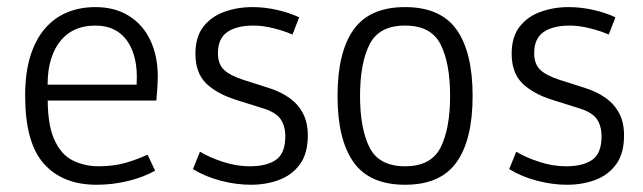

<svg xmlns="http://www.w3.org/2000/svg" viewBox="-20 -508 1785 533"><path d="M248 4.9Q153.8 4.9 101.8 -53.5Q49.8 -111.8 49.8 -242.2Q49.8 -305.7 64.2 -352.1Q78.6 -398.4 104.7 -428.7Q130.9 -459 166.5 -473.6Q202.1 -488.3 244.6 -488.3Q298.8 -488.3 337.6 -464.1Q376.5 -439.9 397.2 -396.5Q418 -353 418 -294.9Q418 -284.2 417 -267.3Q416 -250.5 414.1 -229H90.3L112.8 -255.4Q109.9 -168.5 129.4 -123.5Q148.9 -78.6 182.1 -62.5Q215.3 -46.4 253.4 -46.4Q293.9 -46.4 326.4 -55.4Q358.9 -64.5 389.6 -78.6L410.6 -34.2Q378.4 -16.1 335.7 -5.6Q293 4.9 248 4.9ZM359.4 -251V-278.3Q363.3 -350.6 333.5 -393.8Q303.7 -437 245.1 -437Q177.7 -437 142.8 -387.7Q107.9 -338.4 112.8 -253.9L90.3 -272.9H381.8Z M676.3 4.9Q635.7 4.9 592.8 -6.3Q549.8 -17.6 515.6 -38.6L535.2 -86.9Q560.5 -71.3 598.6 -58.8Q636.7 -46.4 673.3 -46.4Q720.7 -46.4 746.3 -64.5Q772 -82.5 772 -129.4Q772 -158.2 759 -177.2Q746.1 -196.3 709.5 -207.5L636.2 -230.5Q583 -247.1 552.7 -276.1Q522.5 -305.2 522.5 -358.9Q522.5 -405.8 544.7 -434.1Q566.9 -462.4 603 -475.3Q639.2 -488.3 680.7 -488.3Q714.4 -488.3 748.3 -480.7Q782.2 -473.1 810.5 -460L792 -412.1Q769.5 -421.9 740 -429.4Q710.4 -437 684.1 -437Q636.7 -437 610.8 -418.9Q585 -400.9 585 -360.4Q585 -330.6 601.3 -314.7Q617.7 -298.8 654.8 -286.6L726.6 -263.7Q760.3 -252.9 784.4 -235.4Q808.6 -217.8 821.5 -192.4Q834.5 -167 834.5 -132.3Q834.5 -81.5 812.3 -51.5Q790 -21.5 754.2 -8.3Q718.3 4.9 676.3 4.9Z M1104.5 4.9Q1005.9 4.9 961.4 -57.9Q917 -120.6 917 -241.7Q917 -362.8 961.4 -425.5Q1005.9 -488.3 1104.5 -488.3Q1203.1 -488.3 1247.6 -425.5Q1292 -362.8 1292 -241.7Q1292 -120.6 1247.6 -57.9Q1203.1 4.9 1104.5 4.9ZM1104.5 -46.4Q1176.8 -46.4 1203.1 -98.6Q1229.5 -150.9 1229.5 -241.7Q1229.5 -332.5 1203.1 -384.8Q1176.8 -437 1104.5 -437Q1032.2 -437 1005.9 -384.8Q979.5 -332.5 979.5 -241.7Q979.5 -150.9 1005.9 -98.6Q1032.2 -46.4 1104.5 -46.4Z M1554.2 4.9Q1513.7 4.9 1470.7 -6.3Q1427.7 -17.6 1393.6 -38.6L1413.1 -86.9Q1438.5 -71.3 1476.6 -58.8Q1514.6 -46.4 1551.3 -46.4Q1598.6 -46.4 1624.3 -64.5Q1649.9 -82.5 1649.9 -129.4Q1649.9 -158.2 1637 -177.2Q1624 -196.3 1587.4 -207.5L1514.2 -230.5Q1460.9 -247.1 1430.7 -276.1Q1400.4 -305.2 1400.4 -358.9Q1400.4 -405.8 1422.6 -434.1Q1444.8 -462.4 1481 -475.3Q1517.1 -488.3 1558.6 -488.3Q1592.3 -488.3 1626.2 -480.7Q1660.2 -473.1 1688.5 -460L1669.9 -412.1Q1647.5 -421.9 1617.9 -429.4Q1588.4 -437 1562 -437Q1514.6 -437 1488.8 -418.9Q1462.9 -400.9 1462.9 -360.4Q1462.9 -330.6 1479.2 -314.7Q1495.6 -298.8 1532.7 -286.6L1604.5 -263.7Q1638.2 -252.9 1662.4 -235.4Q1686.5 -217.8 1699.5 -192.4Q1712.4 -167 1712.4 -132.3Q1712.4 -81.5 1690.2 -51.5Q1668 -21.5 1632.1 -8.3Q1596.2 4.9 1554.2 4.9Z"/></svg>

Font: Anaheim
Style: Regular
Weight: 400
Designer: Vernon Adams
Foundry: Vernon Adams
Version: Version 2.001